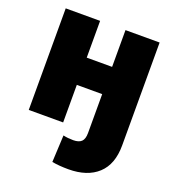

<svg xmlns="http://www.w3.org/2000/svg" viewBox="-137 -650 873 969"><g transform="rotate(20 299.0 -165.5)"><path d="M234.4 -545.5V-348H370.7V-545.5H554V7.1Q554 109 497.3 161Q440.7 213.1 339.5 213.1Q290.5 213.1 251.4 206L258.5 61.1Q282.7 66.8 312.5 66.8Q342.3 66.8 356.5 53.3Q370.7 39.8 370.7 7.1V-201.7H234.4V0H49.7V-545.5Z"/></g></svg>

Font: Karasuma Gothic
Style: Black
Weight: 900
Designer: Rasmus Andersson / Ryoko Nishizuka
Foundry: Genbu
Version: Version 1.00